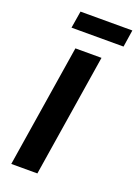

<svg xmlns="http://www.w3.org/2000/svg" viewBox="-167 -969 741 1037"><g transform="rotate(20 203.0 -450.5)"><path d="M38 0 150 -705H300L188 0ZM92 -803 108 -901H406L391 -803Z"/></g></svg>

Font: Nunito Sans 7pt Condensed ExtraBold
Style: Italic
Weight: 800
Width: 3
Italic angle: -9°
Designer: Vernon Adams
Foundry: Vernon Adams
Version: Version 3.101;gftools[0.9.27]